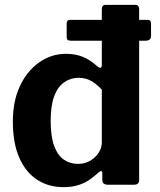

<svg xmlns="http://www.w3.org/2000/svg" viewBox="-20 -762 659 792"><path d="M603 -613Q603 -594 579 -594H273Q262 -594 258.5 -598Q255 -602 255 -611V-664Q255 -680 268 -680H590Q603 -680 603 -665ZM423 0Q415 0 408.5 -4.5Q402 -9 402 -20V-48Q402 -55 398 -56Q394 -57 388 -52Q372 -37 352 -22.5Q332 -8 305 1Q278 10 242 10Q181 10 134 -20Q87 -50 60 -110.5Q33 -171 33 -261Q33 -345 62.5 -407.5Q92 -470 142 -505Q192 -540 252 -540Q292 -540 323 -527Q354 -514 383 -487Q391 -481 395.5 -482.5Q400 -484 400 -495V-724Q400 -742 416 -742H538Q554 -742 554 -723V-21Q554 -10 549 -5Q544 0 531 0H423ZM400 -392Q378 -416 355.5 -428.5Q333 -441 304 -441Q271 -441 244.5 -422.5Q218 -404 203.5 -365Q189 -326 189 -263Q189 -199 203.5 -160Q218 -121 243.5 -103.5Q269 -86 302 -86Q330 -86 352 -99Q374 -112 387 -132Q400 -152 400 -174V-392Z"/></svg>

Font: Libre Franklin Thin
Style: Bold
Weight: 700
Version: Version 3.000